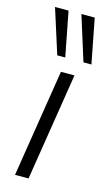

<svg xmlns="http://www.w3.org/2000/svg" viewBox="-118 -794 474 836"><g transform="rotate(15 119.5 -375.5)"><path d="M42 0 119 -485H180L103 0ZM203 -550 140 -751H200L239 -550ZM85 -550 21 -751H82L121 -550Z"/></g></svg>

Font: Nunito Sans Light
Style: Italic
Weight: 300
Italic angle: -9°
Designer: Vernon Adams
Foundry: Vernon Adams
Version: Version 3.006; ttfautohint (v1.8.3)